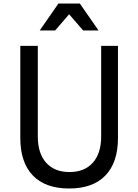

<svg xmlns="http://www.w3.org/2000/svg" viewBox="-20 -1062 790 1097"><path d="M96 -800H196V-282Q196 -186 243.5 -132.5Q291 -79 377 -79Q463 -79 510.5 -132.5Q558 -186 558 -282V-800H654V-274Q654 -134 582.5 -59.5Q511 15 375 15Q239 15 167.5 -59.5Q96 -134 96 -274ZM207 -888 314 -1042H436L543 -888H455L346 -1014H404L295 -888Z"/></svg>

Font: Martian Mono SemiExpanded Light
Style: Regular
Weight: 300
Width: 6
Monospace: yes
Designer: Roman Shamin
Foundry: Evil Martians
Version: Version 0.930